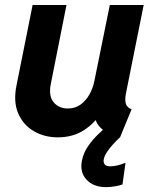

<svg xmlns="http://www.w3.org/2000/svg" viewBox="-20 -543 615 770"><path d="M211.4 7.8Q158.7 7.8 116.2 -16.6Q73.7 -41 53.2 -87.9Q32.7 -134.8 46.4 -201.7L110.8 -522.9H246.6L184.1 -208Q173.8 -158.7 194.8 -133.3Q215.8 -107.9 251.5 -107.9Q280.8 -107.9 302.2 -123Q323.7 -138.2 338.1 -163.1Q352.5 -188 358.4 -217.8L420.4 -522.9H556.2L484.9 -167.5Q480 -141.6 484.9 -126.5Q489.7 -111.3 507.8 -105L461.4 7.8Q405.8 -5.9 380.4 -33.7Q355 -61.5 361.8 -98.6L397.5 -60.1H328.1L390.6 -99.1Q362.8 -51.3 317.9 -21.7Q272.9 7.8 211.4 7.8ZM405.3 207.5Q355 207.5 327.1 177.7Q299.3 147.9 308.6 101.1Q314.9 69.3 333.7 42.5Q352.5 15.6 375 -5.6Q397.5 -26.9 413.6 -40.5L460.9 7.8Q446.8 21 432.6 36.6Q418.5 52.2 408.4 67.6Q398.4 83 396 96.7Q394 107.4 399.4 115.7Q404.8 124 423.8 124Q435.1 124 449.7 120.6Q464.4 117.2 483.4 109.9L471.2 196.8Q459 201.2 440.4 204.3Q421.9 207.5 405.3 207.5Z"/></svg>

Font: Reddit Sans
Style: Bold Italic
Weight: 700
Italic angle: -11.25°
Designer: Stephen Hutchings
Version: Version 1.013